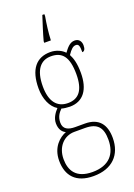

<svg xmlns="http://www.w3.org/2000/svg" viewBox="-185 -834 797 1144"><g transform="rotate(-20 213.5 -262.5)"><path d="M195 -616V-606H237C239 -656 246 -708 254 -753V-766H241C228 -726 206 -658 195 -616ZM201 241C320 241 385 172 385 66C385 -17 348 -71 258 -71H197C152 -71 122 -85 122 -126C122 -163 139 -185 157 -203C167 -199 194 -196 209 -196C295 -196 339 -259 339 -363C339 -423 328 -459 314 -485C335 -516 349 -529 367 -529C386 -529 389 -513 389 -476C403 -476 410 -489 410 -512C410 -536 397 -557 369 -557C337 -557 317 -529 299 -505C281 -525 248 -542 209 -542C121 -542 70 -483 70 -362C70 -295 95 -238 136 -214C119 -196 96 -167 96 -131C96 -92 114 -71 134 -62C92 -46 38 -1 38 85C38 180 89 241 201 241ZM206 -220C137 -220 98 -269 98 -364C98 -472 141 -517 204 -517C274 -517 311 -477 311 -365C311 -265 275 -220 206 -220ZM203 216C98 216 66 156 66 85C66 7 116 -46 182 -46H249C329 -46 357 -9 357 67C357 156 310 216 203 216Z"/></g></svg>

Font: Noto Serif Devanagari Condensed Thin
Style: Regular
Weight: 100
Width: 3
Designer: Universal Thirst, Indian Type Foundry and the Monotype Design Team
Foundry: Monotype Imaging Inc.
Version: Version 2.004